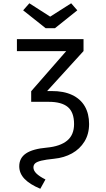

<svg xmlns="http://www.w3.org/2000/svg" viewBox="-20 -948 655 1187"><path d="M457.9 -884.1 320 -773.8H262.1L123.1 -884.1L161.5 -927.7L290.3 -845.1L420 -927.7ZM298.5 -385.1Q373.3 -385.6 425.6 -361Q477.9 -336.4 504.4 -290.5Q530.8 -244.6 530.8 -181.5Q530.8 -119.5 502.3 -73.1Q473.8 -26.7 425.1 0.3Q376.4 27.2 315.4 33.3Q263.6 38.5 236.2 45.1Q208.7 51.8 197.7 61.5Q186.7 71.3 186.7 87.2Q186.7 106.7 205.4 124.9Q224.1 143.1 261 161.5L229.2 219Q164.1 191.8 131.5 157.7Q99 123.6 99 80Q99 28.7 140.8 0.5Q182.6 -27.7 269.7 -35.4Q351.8 -43.1 394.9 -78.5Q437.9 -113.8 437.9 -181Q437.9 -253.8 399.5 -286.2Q361 -318.5 281.5 -318.5H172.8V-384.1L389.2 -631.8H84.6V-706.2H496.4V-632.3L271.3 -385.1Z"/></svg>

Font: Fira Code Fixed
Style: Regular
Weight: 400
Monospace: yes
Designer: Carrois Corporate, Edenspiekermann AG, Nikita Prokopov
Foundry: Carrois Corporate, Edenspiekermann AG, Nikita Prokopov
Version: Version 5.002